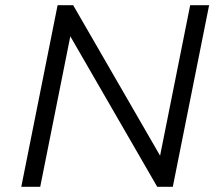

<svg xmlns="http://www.w3.org/2000/svg" viewBox="-20 -720 853 740"><path d="M786 -700 646 0H586L251 -580L135 0H62L202 -700H262L597 -120L713 -700Z"/></svg>

Font: Idrija
Style: Italic
Weight: 400
Italic angle: -11.3°
Designer: Julieta Ulanovsky
Foundry: Julieta Ulanovsky
Version: Version 7.200